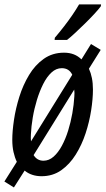

<svg xmlns="http://www.w3.org/2000/svg" viewBox="-31 -785 476 866"><path d="M31.7 60.5 -11.2 33.7 44.9 -55.2Q35.6 -74.2 30 -99.1Q24.4 -124 24.4 -154.8Q24.4 -192.9 32 -244.1Q39.6 -295.4 56.2 -348.4Q72.8 -401.4 99.9 -446.5Q127 -491.7 166.3 -519.5Q205.6 -547.4 257.8 -547.4Q282.2 -547.4 301.8 -539.8Q321.3 -532.2 336.4 -517.1L379.4 -586.4L423.3 -560.1L370.1 -475.1Q378.9 -456.1 383.5 -432.9Q388.2 -409.7 388.2 -380.9Q388.2 -338.9 380.1 -287.1Q372.1 -235.4 355 -183.3Q337.9 -131.3 310.5 -87.6Q283.2 -43.9 245.1 -17.1Q207 9.8 156.2 9.8Q133.8 9.8 114.5 3.4Q95.2 -2.9 80.1 -15.6ZM165 -60.1Q189.9 -60.1 210.7 -78.4Q231.4 -96.7 248 -127.4Q264.6 -158.2 276.4 -196Q288.1 -233.9 295.2 -273.7Q302.2 -313.5 304.2 -349.1Q305.2 -357.4 304.9 -365.7Q304.7 -374 303.7 -380.9L120.6 -85.4Q128.4 -72.8 139.6 -66.4Q150.9 -60.1 165 -60.1ZM108.9 -147.5 294.9 -447.8Q288.1 -462.4 276.1 -470Q264.2 -477.5 247.6 -477.5Q222.2 -477.5 201.2 -458Q180.2 -438.5 163.8 -406Q147.5 -373.5 135.5 -334.2Q123.5 -294.9 116.7 -254.4Q109.9 -213.9 108.4 -179.2Q107.9 -170.4 107.9 -162.4Q107.9 -154.3 108.9 -147.5ZM215.3 -605 216.3 -614.7Q238.3 -640.6 258.5 -666.7Q278.8 -692.9 295.9 -718Q313 -743.2 325.7 -765.1H424.8L423.8 -756.8Q413.6 -742.7 394 -721.7Q374.5 -700.7 351.6 -678.2Q328.6 -655.8 307.4 -636Q286.1 -616.2 271.5 -605Z"/></svg>

Font: Open Sans Condensed Medium
Style: Italic
Weight: 500
Width: 3
Italic angle: -12°
Designer: Monotype Design Team
Foundry: Monotype Imaging Inc.
Version: Version 3.000